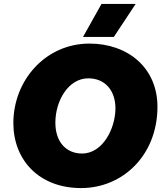

<svg xmlns="http://www.w3.org/2000/svg" viewBox="-20 -940 838 978"><path d="M393 18C606 18 782 -150 782 -396C782 -596 630 -718 436 -718C211 -718 48 -530 48 -313C48 -126 178 18 393 18ZM398 -158C317 -158 262 -217 262 -315C262 -425 327 -541 430 -541C515 -541 568 -479 568 -388C568 -288 505 -158 398 -158ZM671 -920H497L403 -752H560Z"/></svg>

Font: Fixel Display Black
Style: Italic
Weight: 900
Italic angle: -10°
Designer: AlfaBravo + MacPaw
Foundry: Kyrylo Tkachov, Marchela Mozhyna, Serhii Makarenko, Maria Weinstein, Zakhar Kryvoshyya
Version: Version 1.210;Glyphs 3.2 (3217)